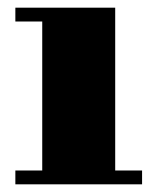

<svg xmlns="http://www.w3.org/2000/svg" viewBox="-20 -480 409 500"><path d="M20 -36H90V-424H20V-460H280V-36H350V0H20Z"/></svg>

Font: Bodoni* 06pt Fatface
Style: Regular
Weight: 900
Version: Version 2.3